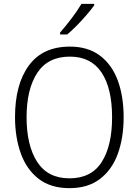

<svg xmlns="http://www.w3.org/2000/svg" viewBox="-20 -967 721 997"><path d="M622 -358Q622 -252 592 -169Q562 -86 499.5 -38Q437 10 341 10Q243 10 180.5 -38.5Q118 -87 88 -170.5Q58 -254 58 -359Q58 -529 130 -627Q202 -725 343 -725Q436 -725 498 -679Q560 -633 591 -550.5Q622 -468 622 -358ZM118 -358Q118 -212 173 -126.5Q228 -41 341 -41Q454 -41 508 -125.5Q562 -210 562 -358Q562 -509 507 -591Q452 -673 343 -673Q229 -673 173.5 -588.5Q118 -504 118 -358ZM469 -939Q454 -918 430 -890Q406 -862 379 -834.5Q352 -807 329 -788H292V-798Q321 -831 352 -872Q383 -913 403 -947H469Z"/></svg>

Font: Noto Sans Sinhala SemiCondensed Light
Style: Regular
Weight: 300
Width: 4
Designer: Jelle Bosma - Monotype Design Team
Foundry: Monotype Imaging Inc.
Version: Version 2.006; ttfautohint (v1.8.4.7-5d5b)